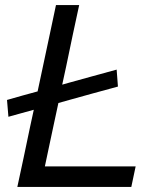

<svg xmlns="http://www.w3.org/2000/svg" viewBox="-20 -733 620 753"><path d="M48 0Q60.5 -59 72.5 -114Q84 -169 98 -235.5L112.5 -302.5Q88.5 -295.5 63.5 -289Q38.5 -282 13 -275L7.5 -341Q39 -350 69 -358.5Q99 -366.5 127.5 -374.5L148.5 -473Q163 -541 175 -597.5Q187 -653.5 199.5 -713H290.5Q277.5 -653 265.5 -597Q253.5 -541 239.5 -472.5L224 -401L248.5 -408Q291 -419.5 339 -433Q386.5 -446 437.5 -460L442.5 -393.5Q391 -379.5 343.5 -366.5Q295.5 -353 253.5 -341.5L209 -329L192 -250Q182 -202.5 173.2 -161.8Q164.5 -121 156 -80.5H512L495 0Z"/></svg>

Font: Heraclito
Style: Italic
Weight: 400
Italic angle: -12°
Designer: Kostas Bartsokas (font) & Cristiano Sobral (main changes)
Foundry: Kostas Bartsokas (font) & Cristiano Sobral (main changes)
Version: Version 1.00;July 8, 2020;FontCreator 13.0.0.2655 64-bit